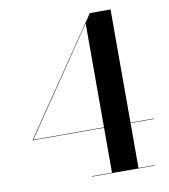

<svg xmlns="http://www.w3.org/2000/svg" viewBox="-84 -821 784 892"><g transform="rotate(-10 308.5 -375.0)"><path d="M572.5 -2H497.5V-214H607.5V-216H497.5V-750H400L35 -214H372.5V-2H277.5V0H572.5ZM39 -216 372.5 -706.5V-216Z"/></g></svg>

Font: Bodoni* 96pt Medium
Style: Regular
Weight: 500
Version: Version 2.3